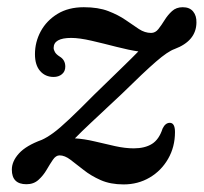

<svg xmlns="http://www.w3.org/2000/svg" viewBox="-20 -488 551 519"><path d="M453 -131Q453 -91 434.5 -58.8Q416 -26.5 384.5 -8Q353 10.5 314 10.5Q278.5 10.5 252 -1.2Q225.5 -13 205.8 -28.8Q186 -44.5 170.5 -56.2Q155 -68 141 -68Q131 -68 123 -56.2Q115 -44.5 106 -29Q97 -13.5 84 -1.8Q71 10 51.5 10Q12 10 12 -29.5Q12 -52 31.2 -73.2Q50.5 -94.5 93 -110Q106.5 -116 123.8 -128.5Q141 -141 167.2 -165.8Q193.5 -190.5 234.5 -232Q279.5 -276 308.8 -304.2Q338 -332.5 354 -349Q329.5 -352.5 295.5 -361.2Q261.5 -370 228 -377.8Q194.5 -385.5 172.5 -385.5Q125 -385.5 125 -358.5Q125 -353.5 128.5 -347.2Q132 -341 141.5 -335Q156.5 -326 156.5 -308Q156.5 -295 147.5 -287.5Q138.5 -280 125 -280Q102.5 -280 88.5 -296Q74.5 -312 74.5 -341.5Q74.5 -374.5 90.2 -403.5Q106 -432.5 135.5 -450.5Q165 -468.5 206.5 -468.5Q245.5 -468.5 272.8 -458Q300 -447.5 319.8 -433.8Q339.5 -420 355.5 -409.5Q371.5 -399 388.5 -399Q400 -399 408.2 -409.5Q416.5 -420 425 -433.8Q433.5 -447.5 445 -458Q456.5 -468.5 474 -468.5Q492.5 -468.5 502 -457Q511.5 -445.5 511 -427Q510.5 -377.5 452 -355.5Q433.5 -349 401.8 -321.5Q370 -294 309 -234Q256.5 -185 228 -158.2Q199.5 -131.5 182.5 -114Q207.5 -112.5 235.8 -105.8Q264 -99 291.2 -93Q318.5 -87 341.5 -87Q371.5 -87 390.8 -99Q410 -111 419.5 -140.5Q427 -156 439 -156Q453 -156 453 -131Z"/></svg>

Font: Fraunces 9pt Soft
Style: Italic
Weight: 400
Italic angle: -16°
Version: Version 1.000;[0bf87f6ff]